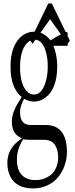

<svg xmlns="http://www.w3.org/2000/svg" viewBox="-20 -779 418 1070"><path d="M129.9 -538.1Q110.8 -518.1 101.3 -483.9Q91.8 -449.7 91.8 -405Q91.8 -360.4 100.8 -325.9Q109.9 -291.5 127.9 -272Q145.5 -252 169.7 -252Q193.8 -252 210.7 -273.2Q227.5 -294.4 236.3 -329.6Q246.1 -364.7 246.1 -408.9Q246.1 -453.1 236.8 -486.8Q228 -520 211.9 -539.1Q195.8 -558.1 172.1 -558.1Q148.4 -558.1 129.9 -538.1ZM234.4 -82.5Q274.9 -82.5 301 -65.2Q327.1 -47.9 340.1 -14.4Q353 19 353 67.4Q353 106.4 340.3 142.8Q327.6 179.2 303.7 208.5Q279.8 237.8 242.7 254.4Q208.5 271 163.6 271Q116.2 271 84.2 253.4Q52.2 235.8 36.6 203.1Q21 170.4 21 129.9Q21 101.1 29.8 76.2Q44.4 33.7 95.2 -3.9Q98.6 -2.9 102.1 -9.3Q98.1 -7.3 94.2 -12.7Q45.9 -34.2 45.9 -101.6Q45.9 -130.9 59.6 -165Q71.8 -194.8 101.1 -237.8Q99.1 -239.3 97.7 -240.7Q72.3 -262.2 56.6 -299.8Q38.6 -343.3 38.6 -407.5Q38.6 -471.7 56.4 -514.9Q74.2 -558.1 104.5 -580.6Q134.8 -602.5 171.4 -602.5Q191.9 -602.5 208.5 -595.7Q237.3 -584.5 258.8 -557.1Q260.3 -560.5 261.2 -553.7Q305.2 -582.5 349.6 -601.6Q353 -602.5 356.9 -593.8Q356.9 -563.5 356.9 -523.9Q356.9 -523.9 277.3 -523.9Q278.3 -523.4 279.8 -517.1Q286.1 -501.5 290.5 -482.4Q298.8 -449.2 298.8 -407.7Q298.8 -345.2 281.5 -301.3Q264.2 -257.3 233.4 -235.4Q205.1 -213.4 170.4 -212.9Q143.6 -212.9 118.7 -226.1Q116.7 -226.6 114.3 -228.5Q104.5 -210 100.1 -197.3Q91.8 -174.8 91.8 -153.3Q91.8 -82.5 149.9 -82.5Q150.4 -82.5 234.4 -82.5ZM108.9 -2.9Q99.6 12.2 94.2 23.9Q84 44.9 79.1 65.4Q74.2 85.9 74.2 110.8Q74.2 150.4 87.6 176.3Q101.1 202.1 124.5 213.4Q147.5 224.6 176.8 224.6Q216.3 224.6 244.6 208Q274.9 191.4 289.6 162.4Q304.2 133.3 304.2 98.1Q304.2 55.7 285.6 27.8Q267.1 0 223.6 0Q223.6 0 141.6 0Q126 0 108.9 -2.9ZM259.3 -671.9 161.1 -534.7 148.9 -553.2 249 -759.3H269L369.1 -553.2L356.9 -534.7Z"/></svg>

Font: Scarab Serif
Style: Light
Weight: 300
Designer: John Roberts
Foundry: Scarab
Version: 1.0